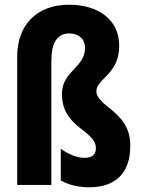

<svg xmlns="http://www.w3.org/2000/svg" viewBox="-20 -785 599 815"><path d="M486 -591C486 -700 399 -765 273 -765C137 -765 53 -680 53 -545V0H198V-528C198 -604 224 -643 273 -643C319 -643 341 -615 341 -582C341 -498 243 -483 243 -387C243 -341 254 -292 322 -240C374 -200 387 -183 387 -155C387 -130 372 -115 339 -115C307 -115 270 -130 238 -154V-19C277 3 321 10 359 10C471 10 533 -51 533 -166C533 -240 501 -282 441 -329C405 -357 389 -378 389 -397C389 -452 486 -468 486 -591Z"/></svg>

Font: Noto Sans Thai Looped ExtraCondensed ExtraBold
Style: Regular
Weight: 800
Width: 2
Designer: Sasikarn Vongin, Ben Mitchell
Foundry: The Fontpad Ltd
Version: Version 1.001